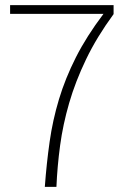

<svg xmlns="http://www.w3.org/2000/svg" viewBox="-20 -731 504 751"><path d="M424.3 -675.8Q358.4 -585.9 316.7 -499Q274.9 -412.1 250.5 -327.9Q226.1 -243.7 215.1 -161.9Q204.1 -80.1 200.7 0H155.3Q162.1 -92.3 174.1 -176.5Q186 -260.7 210.7 -342.8Q235.4 -424.8 276.9 -506.8Q318.4 -588.9 384.8 -676.8H19.5V-710.9H424.3Z"/></svg>

Font: Ufes Sans Thin
Style: Regular
Weight: 100
Designer: Ricardo Esteves & Thais Bronze
Foundry: ProDesignUfes - Ricardo Esteves, Thais Bronze (This is a derivative work, based on Roboto family, by Christian Robertson
Version: Version 2.0